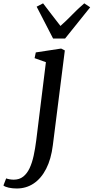

<svg xmlns="http://www.w3.org/2000/svg" viewBox="-142 -846 546 1121"><path d="M166.5 2Q156.5 83 127.5 139.5Q98.5 196 54.8 225.2Q11 254.5 -44.5 254.5Q-69 254.5 -90.8 249.8Q-112.5 245 -122 237L-106 195.5Q-99 198.5 -86 200.8Q-73 203 -62 203Q-29 203 -6.5 185.2Q16 167.5 30.8 136Q45.5 104.5 54.5 63Q63.5 21.5 69.5 -26L126 -483L60 -506.5L67 -540L215 -562.5L236.5 -551.5ZM168 -621 72 -807 109.5 -826.5Q134 -794 159.5 -761Q185 -728 211 -694.5Q248 -727.5 279.8 -760.5Q311.5 -793.5 350 -826.5L384.5 -803.5L238 -621Z"/></svg>

Font: Merriweather 28pt
Style: Italic
Weight: 400
Italic angle: -7.8°
Version: Version 2.101